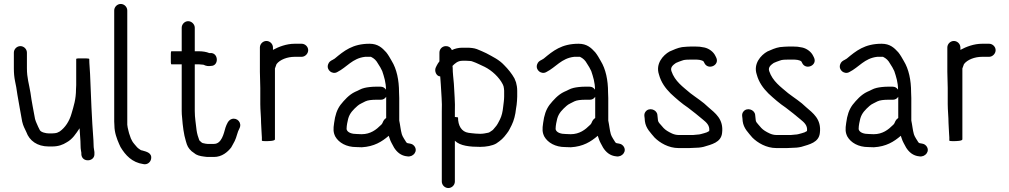

<svg xmlns="http://www.w3.org/2000/svg" viewBox="-20 -728 5099 970"><path d="M50 -462V-383C50 -357.9 51.9 -338.7 56 -318L62 -288C64 -277.3 66 -264.3 68 -249C75.3 -205 84.5 -156.7 92 -114C97.7 -89.9 104.2 -80.3 113 -61C128.6 -17.4 167.8 12 226 12H243C275 12 297.3 3.5 317 -9C346.4 -25 363.4 -52.2 382 -80C383.4 -45.4 387 -24.3 387 7C387 16.3 387.7 24.7 389 32L391 44V52C394.1 95.1 460.2 89.9 457 48V40C455.9 28.5 453 20.1 453 7C453 -1 452.7 -10 452 -20C443.8 -126.1 439.2 -246.9 435 -355C434 -380.8 431 -404.6 431 -427V-430C431 -433.5 405.1 -433 398 -433C376 -433.7 365 -432.7 365 -430V-298C365 -291.3 364.7 -284.3 364 -277C364 -226.4 352.3 -191.5 341 -153C330.3 -115.6 309.6 -83.7 282 -64L270 -58C264.7 -55.4 250 -54 243 -54H227C212 -54 186.7 -59.7 181 -71L173 -87C167 -102.7 161.9 -109.1 157 -127C149.6 -168.7 139.8 -214.7 134 -259C126.7 -304.3 116 -333.9 116 -383V-462C116 -480 100.7 -495 83 -495C65.3 -495 50 -480 50 -462Z M557 -675V-114C557 -106.7 557.3 -100 558 -94C558 -59 570.5 -26 582 0L589 15C613.7 56.1 647.2 92.9 704 101C723.6 105.5 739.5 92.1 743 76.5C750.1 44.5 720.3 38.4 698 32C696 32 693.7 31.3 691 30C682.8 24.5 676.5 20.8 670 13C664.6 6.6 651.6 -7.8 648 -15L641 -29C638 -36.6 634.2 -47.2 632 -55L628 -71C626.7 -75.7 625.7 -80 625 -84L623 -98V-675C623 -693 607.7 -708 590 -708C572.3 -708 557 -693 557 -675Z M898 -588V-469H846C843.3 -469 842.3 -458 843 -436C842.3 -414 843.3 -403 846 -403H898V-167C898 -155.7 898.7 -144.7 900 -134C903.3 -90.6 908.3 -49.8 919 -15C925.6 9.6 931.3 20.5 948 36C956.7 42.7 964 48 970 52C985.7 60.6 1005.5 62.6 1027 65H1061C1101.3 65 1130 40.1 1148 17C1154 7.3 1160.3 -6 1166 -16C1175.9 -35.9 1179.1 -60.9 1190 -80C1203.8 -107.7 1178.3 -135 1151.5 -127C1132.9 -121.5 1125.4 -100.7 1119 -83C1110.6 -53.5 1099.8 -1 1061 -1H1028C1025.3 -1.7 1022.3 -2 1019 -2C1013.7 -3.3 1009 -4.3 1005 -5C1000.7 -5 991 -15 987 -19C981.1 -33.8 975.2 -53.7 973 -71C969.9 -102.4 964 -132.4 964 -167V-403H985C989.6 -403 1002.7 -401 1008 -401C1021.5 -394.2 1032.1 -393 1046 -395C1087.5 -395 1084.2 -463.2 1042 -460H1037C1023.3 -465.9 1003.6 -469 985 -469H964V-588C964 -605.4 948.1 -621 930.5 -621C912.9 -621 898 -605.4 898 -588Z M1326 -521C1308.3 -521 1293 -506 1293 -488V-365C1293 -339.1 1295 -310 1295 -283V-202C1295 -171.4 1299 -137.3 1299 -107C1299 -94.2 1302 -60.4 1302 -50C1302.7 -46 1303 -40.7 1303 -34V-18C1303 -14.5 1320.6 -15 1326.5 -15C1336.9 -15 1369 -15.6 1369 -24V-382C1371.6 -387.1 1374.4 -398.7 1377 -404C1393.8 -426.5 1431.1 -441 1469 -441H1504C1521.4 -441 1537 -456.9 1537 -474.5C1537 -492.1 1521.4 -507 1504 -507H1469C1426.8 -507 1388 -491.6 1359 -476V-488C1359 -506 1343.7 -521 1326 -521Z M1944 -42 1948 -30C1953.8 -10.6 1962.5 1 1971 18C1985 40 2005.6 59.3 2038 62C2067.6 66.9 2094.5 34.7 2072 8.5C2064.1 -0.7 2055.6 -1.9 2043 -4C2035.4 -4 2031.6 -9.8 2029 -15C2023 -24.6 2018.9 -30.2 2014 -40L2010 -50C2004 -70.9 2002 -96.3 1997 -119V-233C1997 -241.7 1996.7 -251 1996 -261C1996 -323.8 1984.1 -379.1 1959 -420C1951.3 -433.8 1941.2 -451.6 1931 -464C1910.3 -486.8 1888.9 -507 1847 -507C1761.4 -507 1717.9 -471.1 1671 -432L1661 -426C1649.7 -420.4 1641.8 -415.5 1637.5 -402.5C1627.8 -373.5 1659.6 -349.8 1684 -364C1732.4 -388.2 1760 -433.8 1825 -441H1854C1871.1 -432.4 1880.4 -423.3 1890 -406C1898.3 -393 1904.6 -383.5 1911 -369C1920.4 -340.8 1930 -311.4 1930 -275C1923.3 -285 1914.3 -290 1903 -290H1876C1858.8 -290 1835.4 -287.3 1822 -284C1803.2 -280 1791.9 -270.9 1774 -264C1743.1 -249.4 1719.7 -222.6 1700 -198C1682.1 -173.5 1673 -145.3 1668 -107C1663.2 -75.7 1663.4 -59.2 1674 -38C1691.8 -6.9 1730.1 15 1779 15C1788.3 15.7 1798 16 1808 16C1870.3 12.3 1908.8 -11.9 1944 -42ZM1931 -239V-132C1925 -128 1920.3 -123 1917 -117L1912 -106C1910.7 -102.7 1908 -99.3 1904 -96C1881.2 -73.2 1852 -50 1807 -50C1798.3 -50 1790 -50.3 1782 -51C1760.1 -51 1735.5 -56.9 1731 -75V-77.5C1731 -94.2 1736.1 -116.3 1739 -128C1747.1 -157.7 1765.6 -174.6 1786 -193C1795.3 -202.3 1815.8 -209.9 1826 -216C1837.6 -221.8 1859.2 -224 1876 -224H1903C1915 -224 1924.3 -229 1931 -239Z M2245 222C2262.7 222 2278 207 2278 189V-17C2304.3 9.3 2355 14 2406 14C2436 14 2467.8 8.2 2487 -3C2510.5 -18.7 2522.7 -29.4 2540 -53C2553.8 -69.9 2555.7 -79.7 2565 -96C2576.3 -118.7 2584 -148.6 2587 -179L2590 -198C2591.3 -211.8 2593 -225.8 2593 -240V-270C2593 -285.3 2590.4 -299.6 2587 -312L2579 -332C2565.7 -355.9 2547.1 -378.9 2527 -399C2501.2 -426.7 2470.7 -440.6 2437 -459C2421.2 -466.9 2405.4 -473.2 2389 -480C2373.7 -485.5 2356.3 -487 2337 -487H2316C2295.4 -487 2277.6 -482.3 2263 -475C2257 -488.3 2247 -495 2233 -495C2214.5 -495 2200 -480.5 2200 -462V-418C2194.7 -411.3 2190.3 -404.7 2187 -398L2182 -388C2172.6 -369.1 2185 -342 2204 -342C2205.3 -329.3 2206.3 -315.7 2207 -301C2208.9 -254.9 2214.3 -212 2212 -166V189C2212 207 2227.3 222 2245 222ZM2316 -421H2337C2342.3 -421 2348 -420.7 2354 -420C2358.7 -420 2363.3 -419 2368 -417C2388.2 -410.3 2410.3 -398.3 2429 -390C2464.3 -372.4 2502 -338 2520 -302L2524 -292C2525.2 -284.8 2527 -277.5 2527 -270V-240C2527 -222.3 2523.8 -205 2522 -188C2519.6 -164 2514.9 -142.8 2506 -125C2498.3 -111.2 2497.4 -106.4 2488 -93L2473 -75C2471 -72.3 2468.3 -70 2465 -68L2453 -60C2451 -58.7 2448 -57.7 2444 -57C2433.2 -54.6 2419.6 -52 2406 -52C2393.5 -52 2373 -53.6 2363 -55L2347 -57C2311.1 -62.1 2294 -94.1 2294 -134C2294 -135.3 2288.7 -136.3 2278 -137V-164C2280.1 -212.6 2274.9 -257.6 2273 -305C2270.7 -333.3 2267 -359.1 2267 -386C2266.3 -389.3 2266 -392.3 2266 -395C2278.6 -407.6 2292.8 -421 2316 -421Z M3000 -42 3004 -30C3009.8 -10.6 3018.5 1 3027 18C3041 40 3061.6 59.3 3094 62C3123.6 66.9 3150.5 34.7 3128 8.5C3120.1 -0.7 3111.6 -1.9 3099 -4C3091.4 -4 3087.6 -9.8 3085 -15C3079 -24.6 3074.9 -30.2 3070 -40L3066 -50C3060 -70.9 3058 -96.3 3053 -119V-233C3053 -241.7 3052.7 -251 3052 -261C3052 -323.8 3040.1 -379.1 3015 -420C3007.3 -433.8 2997.2 -451.6 2987 -464C2966.3 -486.8 2944.9 -507 2903 -507C2817.4 -507 2773.9 -471.1 2727 -432L2717 -426C2705.7 -420.4 2697.8 -415.5 2693.5 -402.5C2683.8 -373.5 2715.6 -349.8 2740 -364C2788.4 -388.2 2816 -433.8 2881 -441H2910C2927.1 -432.4 2936.4 -423.3 2946 -406C2954.3 -393 2960.6 -383.5 2967 -369C2976.4 -340.8 2986 -311.4 2986 -275C2979.3 -285 2970.3 -290 2959 -290H2932C2914.8 -290 2891.4 -287.3 2878 -284C2859.2 -280 2847.9 -270.9 2830 -264C2799.1 -249.4 2775.7 -222.6 2756 -198C2738.1 -173.5 2729 -145.3 2724 -107C2719.2 -75.7 2719.4 -59.2 2730 -38C2747.8 -6.9 2786.1 15 2835 15C2844.3 15.7 2854 16 2864 16C2926.3 12.3 2964.8 -11.9 3000 -42ZM2987 -239V-132C2981 -128 2976.3 -123 2973 -117L2968 -106C2966.7 -102.7 2964 -99.3 2960 -96C2937.2 -73.2 2908 -50 2863 -50C2854.3 -50 2846 -50.3 2838 -51C2816.1 -51 2791.5 -56.9 2787 -75V-77.5C2787 -94.2 2792.1 -116.3 2795 -128C2803.1 -157.7 2821.6 -174.6 2842 -193C2851.3 -202.3 2871.8 -209.9 2882 -216C2893.6 -221.8 2915.2 -224 2932 -224H2959C2971 -224 2980.3 -229 2987 -239Z M3598 -438 3594 -446C3584.8 -465.7 3562.7 -482.7 3539 -488L3515 -492C3507.7 -492.7 3499.7 -493 3491 -493H3472C3458.8 -493 3438.2 -491.2 3426 -490C3404.1 -486.6 3380.9 -475.9 3363 -468C3329.4 -449.3 3291.1 -405.7 3309 -352C3319.6 -312.2 3341.6 -282.4 3368 -256C3395.3 -230.5 3424.5 -205 3456 -184C3482.3 -163.8 3507.2 -144.4 3531 -124C3546.7 -110.9 3567.2 -95.2 3563 -66C3554.7 -60.5 3547.4 -57.6 3537 -55C3526.8 -52.7 3515.7 -48 3503 -48C3495.7 -47.3 3488.7 -46.7 3482 -46H3408C3384.4 -46 3364.4 -58.4 3350 -67C3336.2 -75.6 3327.2 -86.5 3317 -99C3311.7 -104.3 3304 -113.8 3304 -121C3303 -131 3302.1 -139.5 3301 -149C3297 -174.9 3259.4 -187.1 3241.5 -164C3230 -149.1 3238 -135.7 3238 -116C3242.7 -78.8 3267.7 -56.6 3287 -33C3313.5 -6.5 3357.6 20 3408 20H3462C3469.3 20 3477 19.7 3485 19C3502.4 19 3518.9 17.5 3534 14C3575.7 1.5 3622.7 -8.3 3628 -56C3636.9 -127 3592.3 -157 3558 -187C3531.6 -213.4 3498.5 -233.5 3468 -257C3430.4 -289.2 3389.2 -317.3 3372 -369C3364.8 -390.7 3385 -402.5 3395 -410C3402.7 -413.8 3417.3 -419.1 3426 -422C3435.6 -426.8 3457.2 -427 3472 -427H3491C3507.3 -427 3526.5 -425.5 3535 -417L3539 -409C3557.6 -371.8 3617.9 -398.2 3598 -438Z M4092 -438 4088 -446C4078.8 -465.7 4056.7 -482.7 4033 -488L4009 -492C4001.7 -492.7 3993.7 -493 3985 -493H3966C3952.8 -493 3932.2 -491.2 3920 -490C3898.1 -486.6 3874.9 -475.9 3857 -468C3823.4 -449.3 3785.1 -405.7 3803 -352C3813.6 -312.2 3835.6 -282.4 3862 -256C3889.3 -230.5 3918.5 -205 3950 -184C3976.3 -163.8 4001.2 -144.4 4025 -124C4040.7 -110.9 4061.2 -95.2 4057 -66C4048.7 -60.5 4041.4 -57.6 4031 -55C4020.8 -52.7 4009.7 -48 3997 -48C3989.7 -47.3 3982.7 -46.7 3976 -46H3902C3878.4 -46 3858.4 -58.4 3844 -67C3830.2 -75.6 3821.2 -86.5 3811 -99C3805.7 -104.3 3798 -113.8 3798 -121C3797 -131 3796.1 -139.5 3795 -149C3791 -174.9 3753.4 -187.1 3735.5 -164C3724 -149.1 3732 -135.7 3732 -116C3736.7 -78.8 3761.7 -56.6 3781 -33C3807.5 -6.5 3851.6 20 3902 20H3956C3963.3 20 3971 19.7 3979 19C3996.4 19 4012.9 17.5 4028 14C4069.7 1.5 4116.7 -8.3 4122 -56C4130.9 -127 4086.3 -157 4052 -187C4025.6 -213.4 3992.5 -233.5 3962 -257C3924.4 -289.2 3883.2 -317.3 3866 -369C3858.8 -390.7 3879 -402.5 3889 -410C3896.7 -413.8 3911.3 -419.1 3920 -422C3929.6 -426.8 3951.2 -427 3966 -427H3985C4001.3 -427 4020.5 -425.5 4029 -417L4033 -409C4051.6 -371.8 4111.9 -398.2 4092 -438Z M4531 -42 4535 -30C4540.8 -10.6 4549.5 1 4558 18C4572 40 4592.6 59.3 4625 62C4654.6 66.9 4681.5 34.7 4659 8.5C4651.1 -0.7 4642.6 -1.9 4630 -4C4622.4 -4 4618.6 -9.8 4616 -15C4610 -24.6 4605.9 -30.2 4601 -40L4597 -50C4591 -70.9 4589 -96.3 4584 -119V-233C4584 -241.7 4583.7 -251 4583 -261C4583 -323.8 4571.1 -379.1 4546 -420C4538.3 -433.8 4528.2 -451.6 4518 -464C4497.3 -486.8 4475.9 -507 4434 -507C4348.4 -507 4304.9 -471.1 4258 -432L4248 -426C4236.7 -420.4 4228.8 -415.5 4224.5 -402.5C4214.8 -373.5 4246.6 -349.8 4271 -364C4319.4 -388.2 4347 -433.8 4412 -441H4441C4458.1 -432.4 4467.4 -423.3 4477 -406C4485.3 -393 4491.6 -383.5 4498 -369C4507.4 -340.8 4517 -311.4 4517 -275C4510.3 -285 4501.3 -290 4490 -290H4463C4445.8 -290 4422.4 -287.3 4409 -284C4390.2 -280 4378.9 -270.9 4361 -264C4330.1 -249.4 4306.7 -222.6 4287 -198C4269.1 -173.5 4260 -145.3 4255 -107C4250.2 -75.7 4250.4 -59.2 4261 -38C4278.8 -6.9 4317.1 15 4366 15C4375.3 15.7 4385 16 4395 16C4457.3 12.3 4495.8 -11.9 4531 -42ZM4518 -239V-132C4512 -128 4507.3 -123 4504 -117L4499 -106C4497.7 -102.7 4495 -99.3 4491 -96C4468.2 -73.2 4439 -50 4394 -50C4385.3 -50 4377 -50.3 4369 -51C4347.1 -51 4322.5 -56.9 4318 -75V-77.5C4318 -94.2 4323.1 -116.3 4326 -128C4334.1 -157.7 4352.6 -174.6 4373 -193C4382.3 -202.3 4402.8 -209.9 4413 -216C4424.6 -221.8 4446.2 -224 4463 -224H4490C4502 -224 4511.3 -229 4518 -239Z M4799 -521C4781.3 -521 4766 -506 4766 -488V-365C4766 -339.1 4768 -310 4768 -283V-202C4768 -171.4 4772 -137.3 4772 -107C4772 -94.2 4775 -60.4 4775 -50C4775.7 -46 4776 -40.7 4776 -34V-18C4776 -14.5 4793.6 -15 4799.5 -15C4809.9 -15 4842 -15.6 4842 -24V-382C4844.6 -387.1 4847.4 -398.7 4850 -404C4866.8 -426.5 4904.1 -441 4942 -441H4977C4994.4 -441 5010 -456.9 5010 -474.5C5010 -492.1 4994.4 -507 4977 -507H4942C4899.8 -507 4861 -491.6 4832 -476V-488C4832 -506 4816.7 -521 4799 -521Z"/></svg>

Font: HoneyBee
Style: Reg
Weight: 400
Foundry: Cannot Into Space Fonts
Version: Version 0.89